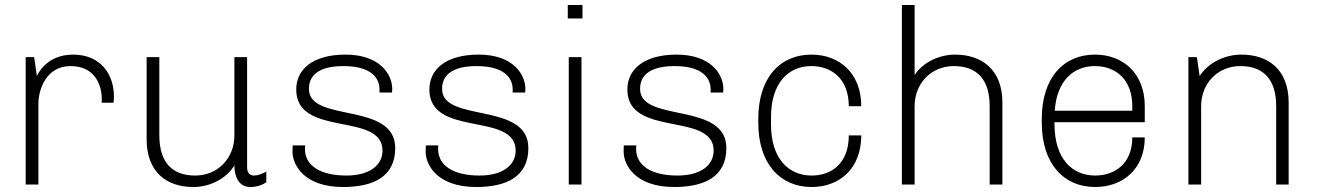

<svg xmlns="http://www.w3.org/2000/svg" viewBox="-20 -740 5296 770"><path d="M388 -328H435C435 -328 437 -338 437 -352C437 -442 384 -521 273 -521C162 -521 128 -435 128 -435L117 -511H83V0H134V-324C134 -379 164 -475 263 -475C362 -475 388 -397 388 -344Z M920 -76C920 -36 935 10 984 10C1008 10 1030 3 1048 -9V-52C1033 -43 1013 -36 998 -36C983 -36 971 -45 971 -69V-511H920V-197C920 -105 853 -36 763 -36C673 -36 619 -86 619 -197V-511H568V-182C568 -49 649 10 755 10C822 10 885 -22 920 -76Z M1204 -157H1154C1154 -157 1153 -151 1153 -132C1153 -80 1198 10 1356 10C1475 10 1565 -30 1565 -146C1565 -334 1219 -246 1219 -383C1219 -408 1225 -475 1357 -475C1493 -475 1502 -405 1502 -382V-369H1552C1552 -369 1553 -377 1553 -383C1553 -443 1502 -521 1366 -521C1229 -521 1168 -458 1168 -381C1168 -187 1514 -293 1514 -136C1514 -78 1463 -36 1369 -36C1267 -36 1203 -74 1203 -143C1203 -148 1203 -152 1204 -157Z M1738 -157H1688C1688 -157 1687 -151 1687 -132C1687 -80 1732 10 1890 10C2009 10 2099 -30 2099 -146C2099 -334 1753 -246 1753 -383C1753 -408 1759 -475 1891 -475C2027 -475 2036 -405 2036 -382V-369H2086C2086 -369 2087 -377 2087 -383C2087 -443 2036 -521 1900 -521C1763 -521 1702 -458 1702 -381C1702 -187 2048 -293 2048 -136C2048 -78 1997 -36 1903 -36C1801 -36 1737 -74 1737 -143C1737 -148 1737 -152 1738 -157Z M2257 -720V-666H2316V-720ZM2261 0H2312V-511H2261Z M2532 -157H2482C2482 -157 2481 -151 2481 -132C2481 -80 2526 10 2684 10C2803 10 2893 -30 2893 -146C2893 -334 2547 -246 2547 -383C2547 -408 2553 -475 2685 -475C2821 -475 2830 -405 2830 -382V-369H2880C2880 -369 2881 -377 2881 -383C2881 -443 2830 -521 2694 -521C2557 -521 2496 -458 2496 -381C2496 -187 2842 -293 2842 -136C2842 -78 2791 -36 2697 -36C2595 -36 2531 -74 2531 -143C2531 -148 2531 -152 2532 -157Z M3434 -197H3384C3384 -86 3316 -36 3235 -36C3143 -36 3072 -103 3072 -242V-269C3072 -408 3142 -475 3234 -475C3316 -475 3384 -423 3384 -314H3434C3434 -447 3346 -521 3234 -521C3108 -521 3021 -428 3021 -263V-248C3021 -83 3109 10 3235 10C3347 10 3434 -64 3434 -197Z M3949 0H4000V-329C4000 -462 3916 -521 3810 -521C3751 -521 3683 -493 3648 -439V-720H3597V0H3648V-314C3648 -406 3715 -475 3805 -475C3895 -475 3949 -425 3949 -314Z M4571 -189H4521C4521 -84 4451 -36 4372 -36C4280 -36 4209 -103 4209 -242V-250H4571V-314C4571 -447 4483 -521 4371 -521C4245 -521 4158 -428 4158 -263V-248C4158 -83 4246 10 4372 10C4482 10 4571 -61 4571 -189ZM4371 -475C4453 -475 4521 -423 4521 -314V-296H4210C4218 -416 4285 -475 4371 -475Z M5098 0H5148V-329C5148 -462 5065 -521 4959 -521C4892 -521 4826 -489 4791 -435L4780 -511H4746V0H4797V-314C4797 -406 4864 -475 4954 -475C5044 -475 5098 -425 5098 -314Z"/></svg>

Font: Chivo Light
Style: Regular
Weight: 300
Designer: Hector Gatti
Foundry: Omnibus-Type
Version: Version 1.003;PS 001.003;hotconv 1.0.70;makeotf.lib2.5.58329